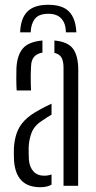

<svg xmlns="http://www.w3.org/2000/svg" viewBox="-20 -775 402 801"><path d="M181.5 -755Q241 -755 268.5 -726.2Q296 -697.5 298.5 -640H255Q254.5 -677 236.2 -697.2Q218 -717.5 181.5 -717.5Q142 -717.5 125.5 -696.2Q109 -675 108 -640H64Q66 -698 94 -726.5Q122 -755 181.5 -755ZM38.5 -105Q38 -118.5 37.8 -130.5Q37.5 -142.5 38 -157Q40 -191.5 49.8 -219.8Q59.5 -248 82 -271.8Q104.5 -295.5 145 -317Q156 -323 168.8 -329.8Q181.5 -336.5 195 -342.5V-296.5Q186.5 -292 176.5 -285.5Q166.5 -279 155 -271Q122.5 -250.5 111.2 -219.8Q100 -189 99.5 -156Q99.5 -142 99.8 -130.5Q100 -119 100.5 -109Q103 -78 119.5 -60Q136 -42 164 -42Q181.5 -42 195 -47.5V-4.5Q176 6 148.5 6Q96.5 6 69.5 -22Q42.5 -50 38.5 -105ZM49.5 -397.5Q48 -422 48 -445.2Q48 -468.5 48.5 -489Q51 -544 75 -572.5Q99 -601 157 -606V-555.5Q135.5 -552 123 -538.8Q110.5 -525.5 109.5 -498Q108.5 -481 108.2 -461.8Q108 -442.5 108.5 -425.5Q109 -408.5 109.5 -397.5ZM245 0V-492.5Q245 -520 236.5 -534.8Q228 -549.5 207 -554.5V-606Q263.5 -601 285 -571.2Q306.5 -541.5 306.5 -482L306 0Z"/></svg>

Font: Big Shoulders Stencil Text Thin Light
Style: Regular
Weight: 300
Version: Version 2.001